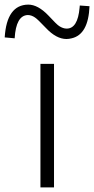

<svg xmlns="http://www.w3.org/2000/svg" viewBox="-75 -809 406 829"><path d="M99.6 0V-533.2H158.2V0ZM211.9 -640.6Q168 -640.6 123 -688.5Q86.9 -726.6 76.2 -733.4Q60.5 -744.1 44.9 -744.1Q-5.9 -742.2 -11.7 -643.6L-54.7 -647.5Q-45.9 -788.1 46.9 -789.1Q88.9 -789.1 133.8 -742.2Q169.9 -703.1 180.7 -696.3Q197.3 -685.5 212.9 -685.5Q260.7 -685.5 268.6 -775.4Q269.5 -781.2 269.5 -785.2L311.5 -782.2Q306.6 -660.2 234.4 -643.6Q222.7 -640.6 211.9 -640.6Z"/></svg>

Font: Taipei Sans TC Beta Light
Style: Regular
Weight: 300
Designer: JT Foundry
Foundry: JT Foundry
Version: Version 1.000